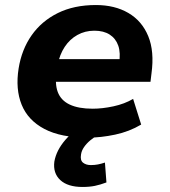

<svg xmlns="http://www.w3.org/2000/svg" viewBox="-20 -536 675 763"><path d="M330 11Q222 11 156.5 -23.5Q91 -58 66 -120Q41 -182 54 -264Q66 -339 105.5 -395.5Q145 -452 209.5 -484Q274 -516 361 -516Q436 -516 490 -484.5Q544 -453 569 -392.5Q594 -332 582 -244L578 -211H176L190 -301H467L453 -283Q460 -326 450 -354.5Q440 -383 416 -398.5Q392 -414 355 -414Q318 -414 287.5 -397Q257 -380 237 -349.5Q217 -319 209 -278L206 -256Q197 -204 209.5 -170.5Q222 -137 257 -120.5Q292 -104 348 -104Q387 -104 431 -113.5Q475 -123 509 -143L541 -41Q494 -13 437.5 -1Q381 11 330 11ZM308 207Q249 207 219.5 179.5Q190 152 196 106Q204 61 240 19.5Q276 -22 328 -45L371 0Q354 9 339 21.5Q324 34 314 48.5Q304 63 302 78Q298 101 310 110.5Q322 120 341 120Q356 120 369 117.5Q382 115 397 110L403 189Q379 198 357.5 202.5Q336 207 308 207Z"/></svg>

Font: Nunito Sans 6pt ExtraBold
Style: Italic
Weight: 800
Italic angle: -9°
Version: Version 3.101;gftools[0.9.27]